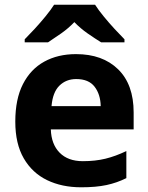

<svg xmlns="http://www.w3.org/2000/svg" viewBox="-20 -786 631 816"><path d="M303 -556Q416 -556 482 -491.5Q548 -427 548 -308V-236H196Q198 -173 233.5 -137Q269 -101 332 -101Q385 -101 428 -111.5Q471 -122 517 -144V-29Q477 -9 432.5 0.5Q388 10 325 10Q243 10 180 -20.5Q117 -51 81 -113Q45 -175 45 -269Q45 -365 77.5 -428.5Q110 -492 168 -524Q226 -556 303 -556ZM304 -450Q261 -450 232.5 -422Q204 -394 199 -335H408Q407 -385 382 -417.5Q357 -450 304 -450ZM384 -766Q398 -744 420.5 -716.5Q443 -689 467 -663Q491 -637 509 -619V-606H410Q384 -622 353 -643.5Q322 -665 296 -692Q270 -665 240 -644Q210 -623 184 -606H85V-619Q104 -638 127.5 -663.5Q151 -689 173.5 -716.5Q196 -744 210 -766Z"/></svg>

Font: Noto Sans IKEA
Style: Bold
Weight: 600
Designer: Monotype Design Team
Foundry: Monotype Imaging Inc.
Version: Version 2.001